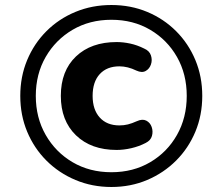

<svg xmlns="http://www.w3.org/2000/svg" viewBox="-20 -736 855 767"><path d="M425 11Q348 11 281.5 -17Q215 -45 165.5 -94.5Q116 -144 88.5 -210Q61 -276 61 -353Q61 -430 88.5 -496Q116 -562 165.5 -611.5Q215 -661 281.5 -688.5Q348 -716 425 -716Q502 -716 568 -688.5Q634 -661 683.5 -611.5Q733 -562 760.5 -496Q788 -430 788 -353Q788 -276 760.5 -210Q733 -144 683.5 -94.5Q634 -45 568 -17Q502 11 425 11ZM425 -48Q512 -48 580 -88Q648 -128 687 -197Q726 -266 726 -353Q726 -440 687 -508.5Q648 -577 580 -617Q512 -657 425 -657Q338 -657 270 -617Q202 -577 162.5 -508.5Q123 -440 123 -353Q123 -266 162.5 -197Q202 -128 270 -88Q338 -48 425 -48ZM446 -137Q344 -137 283.5 -195.5Q223 -254 223 -353Q223 -453 283.5 -510.5Q344 -568 446 -568Q472 -568 500 -562Q528 -556 556 -542Q577 -533 583 -514.5Q589 -496 583 -478.5Q577 -461 562 -452.5Q547 -444 525 -454Q490 -471 457 -471Q407 -471 378.5 -440Q350 -409 350 -353Q350 -298 378.5 -266.5Q407 -235 457 -235Q475 -235 491 -239Q507 -243 527 -252Q549 -262 564.5 -254Q580 -246 586 -228.5Q592 -211 587 -193Q582 -175 562 -165Q535 -151 504.5 -144Q474 -137 446 -137Z"/></svg>

Font: Nunito ExtraBold
Style: Italic
Weight: 800
Italic angle: -9°
Designer: Vernon Adams
Foundry: Vernon Adams
Version: Version 3.601; ttfautohint (v1.8.2.53-6de2)